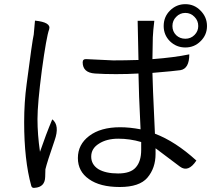

<svg xmlns="http://www.w3.org/2000/svg" viewBox="-20 -858 1040 922"><path d="M455 -168Q418 -145 418 -106Q418 -68 452 -46Q487 -25 547 -25Q607 -25 632 -54Q658 -83 658 -138V-176Q604 -192 548 -192Q492 -192 455 -168ZM721 -758Q715 -708 714 -681Q714 -691 712 -574Q817 -582 889 -597Q889 -528 846 -521Q819 -517 712 -508Q712 -472 724 -216Q822 -179 923 -87Q884 -28 844 -58L727 -146V-119Q727 -51 688 -5Q650 40 555 40Q460 40 407 2Q354 -35 354 -99Q354 -164 408 -205Q463 -247 557 -247Q603 -247 655 -237Q646 -416 645 -505Q594 -502 537 -502Q480 -502 436 -505Q377 -509 377 -559Q377 -576 397 -574L523 -568Q579 -568 645 -570L641 -758ZM148 -759Q227 -751 216 -717Q203 -682 181 -521Q160 -360 160 -286Q160 -212 172 -129Q200 -211 231 -285Q268 -256 242 -183Q206 -79 198 -45L197 -9Q196 41 146 44Q133 46 130 34Q96 -89 96 -271Q96 -367 108 -455Q135 -663 142 -692L148 -759ZM826 -689Q844 -672 870 -672Q896 -672 914 -690Q932 -708 932 -733Q932 -759 914 -777Q896 -796 870 -796Q844 -796 826 -777Q808 -759 808 -733Q808 -707 826 -689ZM796 -660Q766 -690 766 -733Q766 -777 796 -807Q827 -838 870 -838Q913 -838 943 -807Q974 -776 974 -733Q974 -690 943 -660Q913 -630 870 -630Q827 -630 796 -660Z"/></svg>

Font: Swei Half Moon CJK TC
Style: DemiLight
Weight: 350
Version: Version 2.125